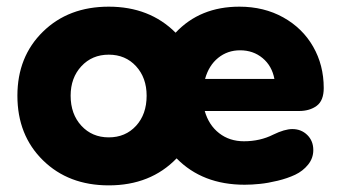

<svg xmlns="http://www.w3.org/2000/svg" viewBox="-20 -541 1020 576"><path d="M306.2 15.1Q185.5 15.1 108.9 -60.1Q32.2 -135.3 32.2 -253.9Q32.2 -371.1 108.9 -446Q185.5 -521 306.2 -521Q428.7 -521 506.8 -442.9Q580.1 -521 698.2 -521Q772 -521 829.8 -488.8Q887.7 -456.5 919.4 -401.1Q951.2 -345.7 951.2 -276.9Q951.2 -239.3 930.2 -223.6Q909.2 -208 877 -208H594.2Q606.4 -165.5 637.5 -141.4Q668.5 -117.2 711.9 -117.2Q760.3 -117.2 799.8 -137.2Q834 -153.8 856.9 -153.8Q883.8 -153.8 901.9 -136Q919.9 -118.2 919.9 -90.8Q919.9 -66.4 904.3 -47.1Q888.7 -27.8 865.5 -16.8Q842.3 -5.9 813 1.2Q783.7 8.3 759.5 10.7Q735.4 13.2 713.9 13.2Q587.4 13.2 509.8 -65.9Q431.6 15.1 306.2 15.1ZM306.2 -128.9Q356.4 -128.9 388.2 -163.6Q419.9 -198.2 419.9 -253.9Q419.9 -307.6 388.2 -342.3Q356.4 -377 306.2 -377Q256.3 -377 224.1 -342.3Q191.9 -307.6 191.9 -253.9Q191.9 -198.7 224.1 -163.8Q256.3 -128.9 306.2 -128.9ZM700.2 -390.1Q662.6 -390.1 634.5 -367.4Q606.4 -344.7 595.2 -304.2H803.2Q795.9 -343.3 767.8 -366.7Q739.7 -390.1 700.2 -390.1Z"/></svg>

Font: LT Saeada
Style: Bold
Weight: 700
Designer: Daniel Lyons
Foundry: LyonsType
Version: Version 1.001